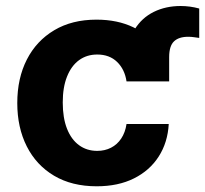

<svg xmlns="http://www.w3.org/2000/svg" viewBox="-20 -619 693 649"><path d="M551.8 -343.8H411.9V-426.8Q411.9 -481.5 435.5 -520.1Q459.2 -558.6 499.6 -578.7Q540.1 -598.7 590.6 -598.7Q606.2 -598.7 622 -596.6Q637.8 -594.5 653.4 -590.2V-490.8Q644.5 -491.8 635.5 -493.3Q626.4 -494.7 616.1 -494.7Q584.2 -494.7 568 -479Q551.8 -463.4 551.8 -425.8ZM306.8 10.7Q223 10.7 162.8 -25Q102.6 -60.7 70.5 -124.3Q38.4 -187.9 38.4 -270.6Q38.4 -354.4 70.8 -417.8Q103.3 -481.2 163.4 -516.9Q223.4 -552.6 306.1 -552.6Q377.5 -552.6 431.1 -526.6Q484.7 -500.7 516 -453.8Q547.2 -407 550.4 -343.8H407.7Q401.6 -384.6 375.9 -409.6Q350.1 -434.7 308.6 -434.7Q273.4 -434.7 247.3 -415.7Q221.2 -396.7 206.7 -360.4Q192.1 -324.2 192.1 -272.7Q192.1 -220.5 206.5 -183.9Q220.9 -147.4 247.2 -128.2Q273.4 -109 308.6 -109Q334.5 -109 355.3 -119.7Q376.1 -130.3 389.7 -150.7Q403.4 -171.2 407.7 -199.9H550.4Q546.9 -137.4 516.5 -90Q486.2 -42.6 432.9 -16Q379.6 10.7 306.8 10.7Z"/></svg>

Font: InterMG
Style: Bold
Weight: 700
Designer: Rasmus Andersson
Foundry: rsms
Version: Version 3.019;December 26, 2023;FontCreator 15.0.0.2955 64-b